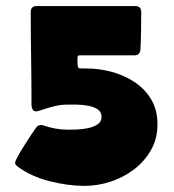

<svg xmlns="http://www.w3.org/2000/svg" viewBox="-20 -607 573 634"><path d="M258.8 6.8Q204.6 6.8 143.3 -8.8Q82 -24.4 38.1 -57.1Q35.6 -59.1 32.7 -62.3Q29.8 -65.4 29.8 -69.3Q29.8 -74.2 38.6 -90.3Q47.4 -106.4 59.8 -126Q72.3 -145.5 83 -161.9Q93.8 -178.2 98.1 -184.1Q105 -194.3 114.7 -194.3Q120.6 -194.3 125 -192.4Q164.1 -178.7 206.1 -178.7Q216.8 -178.7 234.9 -179.4Q252.9 -180.2 271.5 -184.1Q290 -188 302.7 -196.8Q315.4 -205.6 315.4 -221.2Q315.4 -237.3 302.7 -245.8Q290 -254.4 271.5 -257.8Q252.9 -261.2 234.9 -261.5Q216.8 -261.7 206.1 -261.7Q180.7 -261.7 158.4 -256.1Q136.2 -250.5 112.3 -242.2Q108.9 -241.2 105.7 -240.2Q102.5 -239.3 99.1 -239.3Q90.3 -239.3 87.2 -246.6Q84 -253.9 84 -261.2Q84 -337.9 82.8 -414.1Q81.5 -490.2 81.5 -566.9Q81.5 -586.9 101.1 -586.9H426.8Q446.3 -586.9 446.3 -566.9Q446.3 -538.6 445.8 -505.6Q445.3 -472.7 443.8 -444.3Q442.4 -424.3 423.8 -424.3H242.7Q235.8 -424.3 235.8 -415.3Q235.8 -406.2 235.8 -401.4Q235.8 -381.8 242.4 -381.3Q249 -380.9 265.6 -380.9Q307.1 -380.9 348.4 -369.9Q389.6 -358.9 424.1 -336.2Q458.5 -313.5 479.2 -278.8Q500 -244.1 500 -196.8Q500 -149.4 478.8 -111.8Q457.5 -74.2 422.6 -47.6Q387.7 -21 345 -7.1Q302.2 6.8 258.8 6.8Z"/></svg>

Font: Belanosima
Style: Bold
Weight: 700
Designer: The DocRepair Project, Santiago Orozco
Foundry: Google
Version: Version 2.000